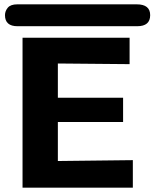

<svg xmlns="http://www.w3.org/2000/svg" viewBox="-20 -866 713 886"><path d="M3 -796Q3 -815 16 -830.5Q29 -846 60 -846H611Q673 -846 673 -796Q673 -745 613 -745H61Q3 -745 3 -796ZM84 0V-692H578V-570L247 -573V-415H548V-303H247V-123L593 -127V0Z"/></svg>

Font: Coval
Style: Black
Weight: 1000
Foundry: Context Ltd
Version: Version 001.000